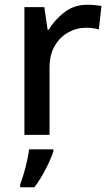

<svg xmlns="http://www.w3.org/2000/svg" viewBox="-20 -569 465 810"><path d="M349 -549Q363 -549 379.5 -547.5Q396 -546 408 -544L397 -445Q371 -452 343 -452Q303 -452 267.5 -432Q232 -412 210.5 -374.5Q189 -337 189 -284V0H83V-539H167L181 -443H185Q211 -486 252 -517.5Q293 -549 349 -549ZM205 70Q196 99 173.5 143Q151 187 125 221H65V209Q72 191 80 164.5Q88 138 94 110Q100 82 103 61H205Z"/></svg>

Font: Noto Sans Medium
Style: Regular
Weight: 500
Designer: Monotype Design Team
Foundry: Monotype Imaging Inc.
Version: Version 2.007